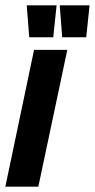

<svg xmlns="http://www.w3.org/2000/svg" viewBox="-41 -696 354 716"><path d="M-21 0 86 -510H210L102 0ZM68 -557 59 -672V-676H170L158 -561V-557ZM191 -557 182 -672V-676H293L281 -561V-557Z"/></svg>

Font: Saira Ultra Condensed Black
Style: Italic
Weight: 900
Width: 1
Italic angle: -12°
Designer: Hector Gatti with collaboration of the Omnibus-Type team
Foundry: Omnibus-Type
Version: Version 1.001; ttfautohint (v1.8)